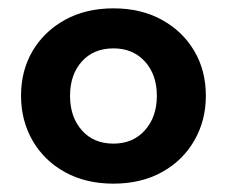

<svg xmlns="http://www.w3.org/2000/svg" viewBox="-20 -430 544 460"><path d="M251.7 10Q185.5 10 135.6 -17.6Q85.7 -45.2 58 -93.2Q30.4 -141.2 30.4 -200.5Q30.4 -260.8 58 -307.8Q85.7 -354.8 135.6 -382.4Q185.6 -410 251.8 -410Q318.1 -410 368 -382.4Q417.9 -354.8 445.5 -307.8Q473.2 -260.8 473.2 -200.5Q473.2 -141.2 445.5 -93.2Q417.9 -45.2 367.9 -17.6Q318 10 251.7 10ZM251.8 -85.9Q298.6 -85.9 327.2 -117.9Q355.8 -149.9 355.8 -200.5Q355.8 -251.1 327.2 -282.6Q298.5 -314.1 251.8 -314.1Q204.2 -314.1 176 -282.6Q147.8 -251.1 147.8 -200.5Q147.8 -149.9 176 -117.9Q204.2 -85.9 251.8 -85.9Z"/></svg>

Font: Rokkitt SemiBold
Style: Regular
Weight: 600
Designer: Vernon Adams
Foundry: Vernon Adams
Version: Version 3.103